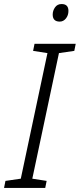

<svg xmlns="http://www.w3.org/2000/svg" viewBox="-26 -931 395 951"><path d="M-6 0 1 -35 77 -46 209 -668 138 -679 145 -714H349L342 -679L266 -668L134 -46L205 -35L198 0ZM270 -824Q288 -824 300.5 -839.5Q313 -855 313 -877Q313 -911 279 -911Q258 -911 246.5 -894.5Q235 -878 235 -859Q235 -824 270 -824Z"/></svg>

Font: Noto Sans UI Light
Style: Italic
Weight: 300
Italic angle: -12°
Designer: Monotype Design Team
Foundry: Monotype Imaging Inc.
Version: Version 1.901